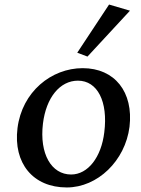

<svg xmlns="http://www.w3.org/2000/svg" viewBox="-20 -816 622 845"><path d="M274 9C409 9 531 -108 550 -258C568 -411 485 -516 344 -516C206 -516 77 -412 57 -252C38 -98 125 9 274 9ZM169 -272C183 -387 244 -461 323 -461C409 -461 456 -369 439 -234C426 -124 367 -48 293 -48C206 -48 153 -139 169 -272ZM320 -584 365 -567 552 -769 460 -796Z"/></svg>

Font: TPK Tissa Web Medium
Style: Italic
Weight: 500
Italic angle: -7°
Designer: Jacques Le Bailly, Suppakit Chalermlarp | Katatrad Co.,Ltd.
Foundry: Jacques Le Bailly, Cadson Demak Co.,Ltd.
Version: Version 5.000;Glyphs 3.1.2 (3151)